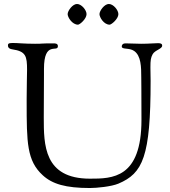

<svg xmlns="http://www.w3.org/2000/svg" viewBox="-20 -926 855 965"><path d="M320 -855C320 -839 343 -802 372 -802C381 -802 415 -831 415 -855C415 -875 390 -906 367 -906C345 -906 320 -872 320 -855ZM480 -855C480 -839 502 -802 531 -802C540 -802 575 -831 575 -855C575 -875 550 -906 527 -906C505 -906 480 -872 480 -855ZM20 -697C20 -692 21 -681 42 -678C110 -668 116 -644 116 -575C116 -544 114 -500 114 -431V-414C114 -209 115 -118 195 -45C243 -1 310 19 432 19C466 19 539 12 575 -3C698 -55 737 -138 737 -520C737 -550 736 -570 736 -587C736 -624 738 -636 747 -653C758 -674 795 -680 795 -696C795 -701 795 -709 774 -709C755 -709 731 -706 689 -706C678 -706 624 -708 612 -708C596 -708 592 -700 592 -692C592 -676 630 -687 654 -670C689 -646 690 -590 690 -536C690 -494 691 -494 691 -324C691 -29 544 -28 432 -28C200 -28 200 -199 200 -336C200 -395 201 -465 201 -552V-580C201 -724 271 -660 271 -694C271 -707 259 -708 250 -708C175 -708 203 -706 156 -706C100 -706 71 -710 43 -710C20 -710 20 -704 20 -697Z"/></svg>

Font: OFL Sorts Mill Goudy
Style: Regular
Weight: 500
Version: Version 003.000